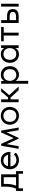

<svg xmlns="http://www.w3.org/2000/svg" viewBox="2028 -2516 728 4825"><g transform="rotate(-90 2392.5 -104.0)"><path d="M7 -65H62Q88 -115 101 -181.5Q114 -248 114 -343V-440H423V-65H504V110H439V0H72V110H7ZM183 -315Q183 -240 171.5 -179.5Q160 -119 140 -65H351V-375H183Z M779 8Q730 8 688.5 -8Q647 -24 616.5 -53.5Q586 -83 568.5 -125Q551 -167 551 -220Q551 -275 569.5 -317.5Q588 -360 619.5 -389Q651 -418 691.5 -433Q732 -448 776 -448Q827 -448 866.5 -429.5Q906 -411 933 -380Q960 -349 974 -310Q988 -271 988 -231V-206H623Q626 -171 639 -143.5Q652 -116 673.5 -96.5Q695 -77 723 -67Q751 -57 783 -57Q825 -57 861.5 -73.5Q898 -90 920 -119L967 -76Q935 -33 884.5 -12.5Q834 8 779 8ZM769 -383Q716 -383 678 -352Q640 -321 628 -267H913Q903 -318 863.5 -350.5Q824 -383 769 -383Z M1142 -440H1188L1334 -124L1477 -440H1523L1600 0H1532L1481 -305L1339 0H1322L1182 -299L1131 0H1065Z M1895 8Q1847 8 1806 -9.5Q1765 -27 1734.5 -58Q1704 -89 1687 -131Q1670 -173 1670 -222Q1670 -270 1687 -311.5Q1704 -353 1734 -383.5Q1764 -414 1805.5 -431Q1847 -448 1895 -448Q1943 -448 1984 -431Q2025 -414 2055 -384Q2085 -354 2102 -312.5Q2119 -271 2119 -222Q2119 -173 2102 -131Q2085 -89 2055 -58Q2025 -27 1984 -9.5Q1943 8 1895 8ZM1895 -57Q1929 -57 1957 -69Q1985 -81 2005 -103Q2025 -125 2036 -155.5Q2047 -186 2047 -222Q2047 -258 2036 -287.5Q2025 -317 2005 -338.5Q1985 -360 1957 -371.5Q1929 -383 1895 -383Q1861 -383 1833 -371.5Q1805 -360 1784.5 -338.5Q1764 -317 1753 -287.5Q1742 -258 1742 -222Q1742 -186 1753 -155.5Q1764 -125 1784.5 -103Q1805 -81 1833 -69Q1861 -57 1895 -57Z M2236 -440H2308V-266H2357L2504 -440H2581V-430L2413 -238L2621 -10V0H2538L2350 -205H2308V0H2236Z M2701 240V-440H2769V-362Q2783 -395 2824 -421.5Q2865 -448 2929 -448Q2973 -448 3012 -432Q3051 -416 3080 -386.5Q3109 -357 3125.5 -314.5Q3142 -272 3142 -220Q3142 -167 3124.5 -124.5Q3107 -82 3078 -52.5Q3049 -23 3010 -7.5Q2971 8 2929 8Q2875 8 2834 -15Q2793 -38 2773 -74V240ZM2920 -381Q2885 -381 2858 -368.5Q2831 -356 2812 -335.5Q2793 -315 2783.5 -288.5Q2774 -262 2773 -233V-217Q2773 -188 2783 -159.5Q2793 -131 2811.5 -108.5Q2830 -86 2858 -72.5Q2886 -59 2922 -59Q2987 -59 3027 -103.5Q3067 -148 3067 -221Q3067 -259 3056 -289Q3045 -319 3025 -339.5Q3005 -360 2978 -370.5Q2951 -381 2920 -381Z M3439 8Q3397 8 3358 -7.5Q3319 -23 3290 -52.5Q3261 -82 3243.5 -124.5Q3226 -167 3226 -220Q3226 -272 3242.5 -314.5Q3259 -357 3288 -386.5Q3317 -416 3356 -432Q3395 -448 3439 -448Q3502 -448 3543.5 -421.5Q3585 -395 3599 -362V-440H3667V0H3599V-82Q3580 -43 3538 -17.5Q3496 8 3439 8ZM3446 -59Q3482 -59 3510 -72.5Q3538 -86 3556.5 -108.5Q3575 -131 3585 -159.5Q3595 -188 3595 -217V-233Q3594 -262 3584 -288.5Q3574 -315 3555.5 -335.5Q3537 -356 3510 -368.5Q3483 -381 3448 -381Q3416 -381 3389.5 -370.5Q3363 -360 3343 -339.5Q3323 -319 3312 -289Q3301 -259 3301 -221Q3301 -148 3341 -103.5Q3381 -59 3446 -59Z M3911 -375H3767V-440H4127V-375H3983V0H3911Z M4398 -291Q4486 -291 4531 -257Q4576 -223 4576 -147Q4576 -73 4531 -36.5Q4486 0 4388 0H4227V-440H4299V-291ZM4638 -440H4710V0H4638ZM4377 -65Q4404 -65 4427.5 -68Q4451 -71 4468 -79.5Q4485 -88 4494.5 -104Q4504 -120 4504 -147Q4504 -193 4473 -209.5Q4442 -226 4385 -226H4299V-65Z"/></g></svg>

Font: Tilda Sans
Style: Regular
Weight: 400
Designer: ParaType Ltd
Foundry: ParaType Ltd
Version: Version 1.009